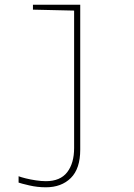

<svg xmlns="http://www.w3.org/2000/svg" viewBox="-20 -548 570 816"><path d="M175 248Q139 248 104.5 240Q70 232 59 228V201Q69 205 89 210Q109 215 132.5 218.5Q156 222 175 222Q236 222 265.5 184Q295 146 295 81V-503L120 -507V-528H321V88Q321 169 281 208.5Q241 248 175 248Z"/></svg>

Font: Noto Sans Mono Condensed Thin
Style: Regular
Weight: 100
Width: 3
Designer: Monotype Design Team
Foundry: Monotype Imaging Inc.
Version: Version 2.014; ttfautohint (v1.8.4.7-5d5b)